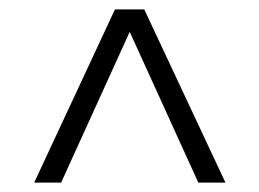

<svg xmlns="http://www.w3.org/2000/svg" viewBox="-20 -760 554 410"><path d="M53 -370 225.5 -740H288L461.5 -370H403.5L257 -692L110.5 -370Z"/></svg>

Font: Encode Sans Condensed Condensed Light
Style: Regular
Weight: 300
Width: 3
Designer: Multiple Designers
Foundry: Impallari Type
Version: Version 3.000; ttfautohint (v1.8.3) -l 8 -r 50 -G 200 -x 14 